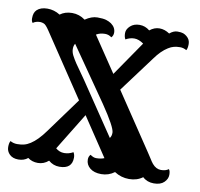

<svg xmlns="http://www.w3.org/2000/svg" viewBox="-72 -638 750 720"><g transform="rotate(10 303.5 -278.0)"><path d="M78.6 -2.4Q64 9.8 42.5 9.8Q21 9.8 9 -2Q-2.9 -13.7 -2.9 -29.8Q-2.9 -45.9 2 -53.2Q13.7 -46.4 28.1 -46.4Q42.5 -46.4 54.2 -49.3Q65.9 -52.2 78.1 -60.1Q104 -76.7 131.3 -114.7L228.5 -248L69.3 -486.3Q56.2 -505.9 48.6 -509Q41 -512.2 34.2 -512.2Q17.6 -512.2 6.8 -503.9Q1.5 -509.3 1.5 -520.8Q1.5 -532.2 4.2 -539.8Q6.8 -547.4 12.7 -553.2Q26.9 -566.4 52.5 -566.4Q78.1 -566.4 100.6 -552.2Q119.6 -566.4 146.7 -566.4Q173.8 -566.4 196.3 -549.8Q220.7 -566.4 242.7 -566.4Q264.6 -566.4 275.9 -563Q287.1 -559.6 295.9 -553.7Q314 -540.5 314 -521Q314 -509.3 306.6 -502Q295.4 -510.7 281.7 -510.7Q262.2 -510.7 248 -502L337.9 -368.2L428.2 -499.5Q409.7 -512.7 392.8 -512.7Q376 -512.7 359.9 -503.4Q354.5 -512.2 354.5 -526.9Q354.5 -541.5 368.2 -554Q381.8 -566.4 403.3 -566.4Q424.8 -566.4 441.9 -552.2Q459.5 -566.4 479.2 -566.4Q499 -566.4 517.6 -553.7Q532.7 -566.4 547.4 -566.4Q562 -566.4 569.3 -563.7Q576.7 -561 583 -555.7Q596.7 -544.4 596.7 -527.6Q596.7 -510.7 591.8 -503.4Q580.1 -510.3 567.4 -510.3Q554.7 -510.3 543.9 -507.6Q533.2 -504.9 522.5 -498Q498 -482.9 475.6 -451.7L373.5 -314.5L516.1 -101.6Q524.4 -89.8 530.5 -79.6Q536.6 -69.3 543 -61.5Q557.6 -44.4 575.9 -44.4Q594.2 -44.4 605 -52.7Q610.4 -47.4 610.4 -31.7Q610.4 -16.1 597.2 -3.2Q584 9.8 558.3 9.8Q532.7 9.8 515.6 -6.3Q494.1 9.8 463.9 9.8Q433.6 9.8 408.2 -6.8Q385.7 9.8 358.2 9.8Q330.6 9.8 314.9 -3.2Q299.3 -16.1 299.3 -35.6Q299.3 -47.4 306.6 -54.7Q318.4 -45.9 329.1 -45.9Q347.2 -45.9 359.9 -51.3L262.2 -197.8L175.3 -56.2Q189.5 -43.9 207.5 -43.9Q225.6 -43.9 241.7 -53.2Q247.1 -44.4 247.1 -33.2Q247.1 9.8 198.7 9.8Q175.3 9.8 157.2 -5.9Q139.2 9.8 116.7 9.8Q94.2 9.8 78.6 -2.4ZM177.2 -454.6Q171.9 -446.8 171.9 -434.6Q171.9 -422.4 178.2 -409.9Q184.6 -397.5 194.3 -382.8L233.4 -327.1L366.7 -129.4Q373 -137.2 373 -150.4Q373 -170.9 318.8 -250.5Z"/></g></svg>

Font: Rye
Style: Regular
Weight: 400
Designer: Nicole Fally
Foundry: Nicole Fally
Version: Version 1.001